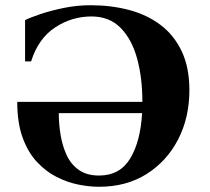

<svg xmlns="http://www.w3.org/2000/svg" viewBox="-20 -700 803 735"><path d="M327 -680Q405 -680 473.5 -662Q542 -644 594 -605Q646 -566 675.5 -504Q705 -442 705 -355Q705 -250 662 -166.5Q619 -83 541.5 -34Q464 15 359 15Q322 15 279.5 6.5Q237 -2 196 -23Q155 -44 121 -80.5Q87 -117 66.5 -173.5Q46 -230 46 -310H525V-311Q525 -402 505 -475.5Q485 -549 442 -593Q399 -637 330 -637Q255 -637 191 -595Q127 -553 99 -465H76V-623Q96 -633 134.5 -646Q173 -659 223.5 -669.5Q274 -680 327 -680ZM359 -28Q439 -28 478.5 -93.5Q518 -159 524 -267H205Q205 -225 212 -183Q219 -141 235.5 -105.5Q252 -70 282.5 -49Q313 -28 359 -28Z"/></svg>

Font: Bona Nova SC
Style: Bold
Weight: 700
Designer: Mateusz Machalski
Foundry: Capitalics
Version: Version 4.001; ttfautohint (v1.8.4.7-5d5b)